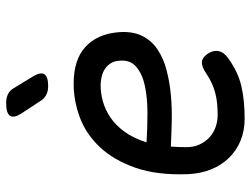

<svg xmlns="http://www.w3.org/2000/svg" viewBox="-118 -708 835 640"><g transform="rotate(-90 300.0 -387.5)"><path d="M440 -115Q454 -95 450 -76.5Q446 -58 425 -44Q381 -12 333.5 -1Q286 10 225 10Q185 10 152 -3.5Q119 -17 94.5 -42Q70 -67 56 -101.5Q42 -136 40 -178Q36 -282 61.5 -354.5Q87 -427 130.5 -473Q174 -519 229.5 -539.5Q285 -560 341 -560Q422 -560 464.5 -520.5Q507 -481 513 -412Q517 -365 501.5 -333Q486 -301 456.5 -281Q427 -261 387.5 -250.5Q348 -240 304.5 -236Q261 -232 216.5 -233Q172 -234 132 -236Q131 -224 130.5 -211Q130 -198 130 -184Q130 -159 139 -140Q148 -121 162.5 -107.5Q177 -94 196.5 -87Q216 -80 237 -80Q260 -80 278 -82Q296 -84 312.5 -88.5Q329 -93 344 -100Q359 -107 374 -117Q397 -133 412.5 -132.5Q428 -132 440 -115ZM146 -317Q194 -314 244 -314Q294 -314 334 -322.5Q374 -331 398 -351.5Q422 -372 418 -409Q417 -424 410 -435.5Q403 -447 392.5 -454.5Q382 -462 367 -466Q352 -470 334 -470Q310 -470 282.5 -462.5Q255 -455 229 -437.5Q203 -420 181.5 -390.5Q160 -361 146 -317ZM243 -733Q226 -759 234.5 -772Q243 -785 277 -785Q294 -785 306.5 -779Q319 -773 327 -759L366 -695Q381 -670 373 -657.5Q365 -645 333 -645Q317 -645 305 -651Q293 -657 285 -669Z"/></g></svg>

Font: Maple Mono
Style: Italic
Weight: 400
Italic angle: -10°
Monospace: yes
Designer: subframe7536
Version: Version 7.300